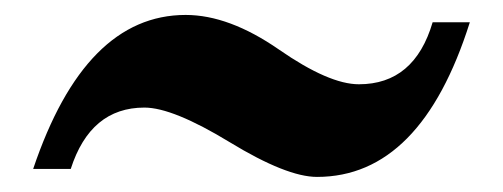

<svg xmlns="http://www.w3.org/2000/svg" viewBox="-20 -437 673 257"><path d="M404.3 -200.2Q363.8 -200.2 287.6 -246.6Q211.4 -293 173.3 -293Q101.1 -293 74.7 -210.9H24.4Q93.8 -417 228.5 -417Q286.6 -417 353.5 -370.6Q420.4 -324.2 460.4 -324.2Q534.7 -324.2 559.1 -407.2H608.9Q543.5 -200.2 404.3 -200.2Z"/></svg>

Font: Munson
Style: Bold Italic
Weight: 700
Italic angle: -12°
Designer: Paul James MIller
Foundry: High-Logic / Made with FontCreator
Version: Version 2.10;May 5, 2019;FontCreator 11.5.0.2430 64-bit